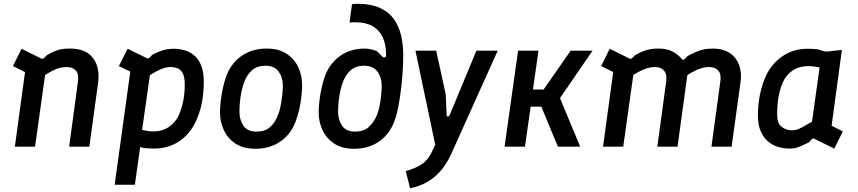

<svg xmlns="http://www.w3.org/2000/svg" viewBox="-20 -770 4505 1008"><path d="M58 0 119 -447 167 -364 48 -423 93 -514 196 -463Q206 -459 212 -466L226 -480Q261 -501 288.5 -508.5Q316 -516 353 -515Q431 -514 468.5 -465Q506 -416 495 -335L449 0H343L389 -340Q395 -382 378 -400Q361 -418 330 -418Q311 -418 293.5 -413.5Q276 -409 254.5 -398Q233 -387 200 -366L221 -407L164 0Z M582 200 664 -394 604 -423 650 -514 750 -465Q759 -460 765 -467L780 -483Q804 -495 821.5 -501.5Q839 -508 855.5 -511Q872 -514 893 -514Q920 -514 947.5 -506.5Q975 -499 998.5 -480Q1022 -461 1036 -426.5Q1050 -392 1050 -338Q1050 -282 1039 -227Q1028 -172 1004 -124Q972 -61 916.5 -25.5Q861 10 789 10Q776 10 764 9Q752 8 736 7L716 2L688 200ZM785 -80Q832 -80 866.5 -103.5Q901 -127 918 -164Q934 -200 942 -240.5Q950 -281 950 -327Q950 -365 939.5 -385Q929 -405 912 -411.5Q895 -418 875 -418Q854 -418 829.5 -408.5Q805 -399 767 -376L726 -88Q760 -80 785 -80Z M1320 11Q1257 11 1216 -16.5Q1175 -44 1155 -87.5Q1135 -131 1135 -179Q1135 -207 1139 -240.5Q1143 -274 1150 -306.5Q1157 -339 1166 -365Q1190 -434 1245.5 -474.5Q1301 -515 1380 -515Q1444 -515 1485 -487.5Q1526 -460 1546 -417Q1566 -374 1566 -325Q1566 -298 1562.5 -264Q1559 -230 1551.5 -198Q1544 -166 1535 -140Q1511 -70 1455.5 -29.5Q1400 11 1320 11ZM1327 -79Q1370 -79 1397 -102Q1424 -125 1439 -166Q1447 -183 1452.5 -210.5Q1458 -238 1461.5 -267.5Q1465 -297 1465 -320Q1465 -363 1443 -394Q1421 -425 1373 -425Q1331 -425 1304 -402Q1277 -379 1262 -339Q1255 -321 1249 -294.5Q1243 -268 1240 -239Q1237 -210 1237 -184Q1237 -141 1258 -110Q1279 -79 1327 -79Z M1838 11Q1775 11 1734 -16.5Q1693 -44 1673 -87.5Q1653 -131 1653 -179Q1653 -207 1657 -240.5Q1661 -274 1668 -306.5Q1675 -339 1684 -365Q1708 -434 1763 -474.5Q1818 -515 1895 -515Q1908 -515 1928 -511Q1948 -507 1961 -500L1988 -472Q1995 -467 2001 -469Q2007 -471 2007 -481Q2007 -537 1989 -575Q1971 -613 1935.5 -633Q1900 -653 1847 -653Q1842 -653 1833.5 -653Q1825 -653 1815 -652L1828 -748Q1836 -749 1842.5 -749.5Q1849 -750 1855 -750Q1929 -750 1976.5 -727.5Q2024 -705 2050 -666.5Q2076 -628 2086.5 -580.5Q2097 -533 2097 -482Q2097 -436 2093.5 -387Q2090 -338 2084 -291.5Q2078 -245 2070.5 -206Q2063 -167 2053 -140Q2029 -70 1973.5 -29.5Q1918 11 1838 11ZM1845 -79Q1888 -79 1915 -102.5Q1942 -126 1959 -166Q1966 -183 1972 -210.5Q1978 -238 1981 -267.5Q1984 -297 1984 -320Q1984 -363 1961.5 -394Q1939 -425 1891 -425Q1849 -425 1822 -402Q1795 -379 1780 -339Q1773 -321 1767 -294.5Q1761 -268 1758 -239Q1755 -210 1755 -184Q1755 -141 1776 -110Q1797 -79 1845 -79Z M2133 218 2110 128Q2163 114 2196.5 90.5Q2230 67 2250 22L2265 -10L2161 -504H2270L2320 -275L2325 -166Q2326 -158 2331.5 -158Q2337 -158 2341 -166L2481 -504H2593L2354 27Q2317 112 2262 158Q2207 204 2133 218Z M2629 0 2700 -504H2807L2778 -300H2834L2976 -504H3091L2909 -239L2905 -291L3026 0H2909L2822 -210H2766L2736 0Z M3146 0 3206 -441 3246 -369 3136 -423 3181 -514 3284 -463Q3294 -459 3300 -466L3314 -480Q3351 -501 3379 -508.5Q3407 -516 3443 -515Q3484 -514 3512.5 -498.5Q3541 -483 3559 -461Q3567 -451 3577 -462L3590 -476Q3618 -491 3638.5 -499.5Q3659 -508 3680 -511.5Q3701 -515 3727 -515Q3778 -514 3812 -491Q3846 -468 3860.5 -428.5Q3875 -389 3868 -340L3821 0H3715L3762 -344Q3767 -382 3750.5 -400Q3734 -418 3703 -418Q3682 -418 3660.5 -411.5Q3639 -405 3610.5 -389Q3582 -373 3537 -343L3593 -408L3537 0H3431L3478 -346Q3482 -381 3466 -399.5Q3450 -418 3420 -418Q3398 -418 3377.5 -412Q3357 -406 3328.5 -390.5Q3300 -375 3254 -346L3312 -427L3252 0Z M4122 10Q4096 10 4067.5 2Q4039 -6 4014.5 -25.5Q3990 -45 3974.5 -79Q3959 -113 3959 -165Q3959 -222 3970.5 -277Q3982 -332 4005 -380Q4038 -443 4093.5 -478.5Q4149 -514 4220 -514Q4234 -514 4246 -513.5Q4258 -513 4273 -511L4310 -500Q4317 -499 4326 -500L4400 -508L4346 -110L4405 -80L4360 10L4256 -41Q4247 -46 4242 -39L4226 -22Q4200 -10 4183.5 -2.5Q4167 5 4153 7.5Q4139 10 4122 10ZM4138 -86Q4150 -86 4161.5 -89Q4173 -92 4192 -102Q4211 -112 4243 -131L4283 -416Q4249 -423 4224 -423Q4177 -423 4142.5 -400.5Q4108 -378 4091 -340Q4075 -305 4067.5 -263Q4060 -221 4060 -168Q4060 -123 4083 -104.5Q4106 -86 4138 -86Z"/></svg>

Font: Finlandica Medium
Style: Italic
Weight: 500
Italic angle: -8°
Designer: Niklas Ekholm, Juho Hiilivirta, Jaakko Suomalainen
Foundry: Helsinki Type Studio
Version: Version 1.063